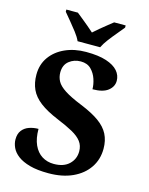

<svg xmlns="http://www.w3.org/2000/svg" viewBox="-136 -1015 859 1110"><g transform="rotate(15 293.0 -460.5)"><path d="M264 10Q197 10 152 -2.5Q107 -15 80 -35.5Q53 -56 41.5 -81Q30 -106 30 -130Q30 -164 46 -184.5Q62 -205 88 -214Q114 -223 143 -223Q143 -166 160.5 -127.5Q178 -89 209 -69.5Q240 -50 280 -50Q339 -50 371.5 -81Q404 -112 404 -158Q404 -192 385.5 -216.5Q367 -241 330 -261.5Q293 -282 237 -305Q167 -334 126 -365.5Q85 -397 67.5 -435.5Q50 -474 50 -523Q50 -584 82 -629Q114 -674 169.5 -699Q225 -724 295 -724Q369 -724 416 -708.5Q463 -693 485.5 -667Q508 -641 508 -608Q508 -573 477.5 -549Q447 -525 385 -525Q385 -553 374.5 -585Q364 -617 341 -640Q318 -663 279 -663Q239 -663 209.5 -639.5Q180 -616 180 -571Q180 -543 193 -519Q206 -495 242 -471.5Q278 -448 345 -421Q414 -393 456 -363Q498 -333 517 -295.5Q536 -258 536 -209Q536 -145 502.5 -95.5Q469 -46 408 -18Q347 10 264 10ZM230 -771Q220 -794 199.5 -820.5Q179 -847 157.5 -873Q136 -899 120 -918V-931H189Q203 -920 222.5 -904Q242 -888 262 -871.5Q282 -855 297 -841Q312 -855 332 -871.5Q352 -888 372 -904Q392 -920 406 -931H475V-918Q460 -899 438 -873Q416 -847 396 -820.5Q376 -794 365 -771Z"/></g></svg>

Font: Noto Serif Kannada
Style: Regular
Weight: 400
Designer: Universal Thirst, Indian Type Foundry and the Monotype Design Team
Foundry: Monotype Imaging Inc.
Version: Version 2.003